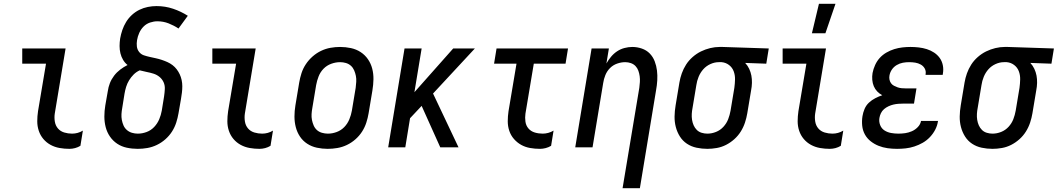

<svg xmlns="http://www.w3.org/2000/svg" viewBox="-20 -775 5564 1010"><path d="M345 8Q319 8 293.5 3.5Q268 -1 246 -13Q224 -25 208 -44Q192 -63 184 -87Q176 -111 176 -137Q176 -163 180 -190L222 -440H97V-520H325L268 -177Q265 -156 268.5 -135Q272 -114 285 -99Q298 -84 318 -78Q338 -72 359 -72Q374 -72 388.5 -76Q403 -80 416 -88L403 -8Q390 0 375 4Q360 8 345 8Z M705 8Q675 8 647 2Q619 -4 596.5 -19Q574 -34 558.5 -56.5Q543 -79 536 -106Q529 -133 529 -162Q529 -191 534 -221L547 -295Q550 -317 558 -337.5Q566 -358 580 -376.5Q594 -395 612.5 -409Q631 -423 651 -433Q637 -444 627.5 -460Q618 -476 613.5 -494.5Q609 -513 609 -532.5Q609 -552 612 -572Q616 -595 623.5 -617Q631 -639 643.5 -659.5Q656 -680 674 -696.5Q692 -713 713.5 -723.5Q735 -734 758 -738.5Q781 -743 803 -743Q849 -743 890.5 -729Q932 -715 968 -692L919 -625Q895 -641 867 -652Q839 -663 808 -663Q789 -663 769.5 -656.5Q750 -650 735.5 -635.5Q721 -621 712.5 -602Q704 -583 701 -564Q698 -547 700 -530.5Q702 -514 712 -501.5Q722 -489 737 -484Q752 -479 768 -475.5Q784 -472 800 -468.5Q816 -465 831 -460Q846 -455 860.5 -448.5Q875 -442 887.5 -432.5Q900 -423 909.5 -410.5Q919 -398 925.5 -384Q932 -370 935.5 -354Q939 -338 939 -321.5Q939 -305 937 -288Q935 -271 932 -254L919 -179Q915 -155 907 -130Q899 -105 884.5 -82.5Q870 -60 849.5 -42Q829 -24 805 -12.5Q781 -1 755.5 3.5Q730 8 705 8ZM705 -72Q728 -72 751 -80.5Q774 -89 791 -107Q808 -125 817.5 -147.5Q827 -170 831 -193L843 -267Q846 -287 847 -306.5Q848 -326 840.5 -342.5Q833 -359 819 -370.5Q805 -382 787.5 -387.5Q770 -393 751.5 -396.5Q733 -400 715 -405Q697 -397 683 -383Q669 -369 659 -352.5Q649 -336 643.5 -318Q638 -300 635 -282L623 -207Q620 -191 619 -175Q618 -159 621 -143.5Q624 -128 630 -114.5Q636 -101 647.5 -91Q659 -81 674 -76.5Q689 -72 705 -72Z M1345 8Q1319 8 1293.5 3.5Q1268 -1 1246 -13Q1224 -25 1208 -44Q1192 -63 1184 -87Q1176 -111 1176 -137Q1176 -163 1180 -190L1222 -440H1097V-520H1325L1268 -177Q1265 -156 1268.5 -135Q1272 -114 1285 -99Q1298 -84 1318 -78Q1338 -72 1359 -72Q1374 -72 1388.5 -76Q1403 -80 1416 -88L1403 -8Q1390 0 1375 4Q1360 8 1345 8Z M1704 8Q1675 8 1647 2Q1619 -4 1596 -19Q1573 -34 1558 -56.5Q1543 -79 1536 -106Q1529 -133 1529 -162Q1529 -191 1534 -221L1554 -341Q1558 -365 1566 -390Q1574 -415 1589 -437.5Q1604 -460 1624.5 -478Q1645 -496 1669 -507.5Q1693 -519 1718.5 -523.5Q1744 -528 1769 -528Q1798 -528 1826 -522Q1854 -516 1877 -501Q1900 -486 1915.5 -463.5Q1931 -441 1938 -414Q1945 -387 1944.5 -358Q1944 -329 1939 -299L1919 -179Q1915 -155 1907 -130Q1899 -105 1884.5 -82.5Q1870 -60 1849.5 -42Q1829 -24 1805 -12.5Q1781 -1 1755 3.5Q1729 8 1704 8ZM1705 -72Q1728 -72 1751 -80.5Q1774 -89 1791 -106.5Q1808 -124 1817.5 -147Q1827 -170 1831 -193L1851 -313Q1853 -329 1854 -345Q1855 -361 1852 -376Q1849 -391 1843 -405Q1837 -419 1826 -429Q1815 -439 1800 -443.5Q1785 -448 1769 -448Q1746 -448 1722.5 -439.5Q1699 -431 1682 -413.5Q1665 -396 1656 -373Q1647 -350 1643 -327L1623 -207Q1620 -191 1619 -175Q1618 -159 1621 -144Q1624 -129 1630 -115Q1636 -101 1647 -91Q1658 -81 1673.5 -76.5Q1689 -72 1705 -72Z M2392 0H2296L2198 -218L2137 -153L2112 0H2022L2108 -520H2198L2160 -290L2364 -520H2478L2258 -283Z M2821 8Q2794 8 2768.5 3.5Q2743 -1 2721.5 -13Q2700 -25 2683.5 -44Q2667 -63 2659 -87Q2651 -111 2651 -137Q2651 -163 2655 -190L2697 -440H2579L2592 -520H2968L2955 -440H2788L2744 -177Q2741 -156 2744 -135Q2747 -114 2760 -99Q2773 -84 2793 -78Q2813 -72 2835 -72Q2849 -72 2864 -76Q2879 -80 2892 -88L2879 -8Q2866 0 2850.5 4Q2835 8 2821 8Z M3255 215 3343 -313Q3345 -328 3346 -343.5Q3347 -359 3345 -374Q3343 -389 3338 -403Q3333 -417 3323 -427.5Q3313 -438 3298.5 -443Q3284 -448 3269 -448Q3248 -448 3226.5 -440.5Q3205 -433 3189 -417Q3173 -401 3164.5 -380Q3156 -359 3153 -338L3097 0H3006L3092 -520H3183L3170 -441Q3180 -459 3194 -476Q3208 -493 3226 -505Q3244 -517 3265 -522.5Q3286 -528 3306 -528Q3332 -528 3356.5 -519.5Q3381 -511 3398 -493.5Q3415 -476 3424 -452.5Q3433 -429 3436 -404Q3439 -379 3437.5 -352.5Q3436 -326 3431 -299L3346 215Z M3701 8Q3672 8 3644 2Q3616 -4 3593.5 -19Q3571 -34 3556.5 -57Q3542 -80 3535 -107Q3528 -134 3528.5 -162.5Q3529 -191 3534 -221L3554 -341Q3558 -365 3566.5 -389Q3575 -413 3589 -435Q3603 -457 3623.5 -475Q3644 -493 3667.5 -504.5Q3691 -516 3716 -522Q3741 -528 3765 -528H3781L4024 -520L4011 -440L3900 -444Q3913 -430 3921 -413Q3929 -396 3932.5 -377.5Q3936 -359 3935.5 -339Q3935 -319 3931 -299L3911 -179Q3907 -155 3899 -130.5Q3891 -106 3877 -83.5Q3863 -61 3843 -43Q3823 -25 3799.5 -13Q3776 -1 3750.5 3.5Q3725 8 3701 8ZM3701 -72Q3724 -72 3746.5 -81Q3769 -90 3785.5 -108Q3802 -126 3810.5 -148Q3819 -170 3823 -193L3843 -313Q3846 -335 3846.5 -357.5Q3847 -380 3839.5 -400Q3832 -420 3815 -433Q3798 -446 3776 -448H3761Q3739 -448 3717 -438Q3695 -428 3679.5 -410.5Q3664 -393 3655 -371Q3646 -349 3643 -327L3623 -207Q3620 -192 3619 -176Q3618 -160 3620.5 -144.5Q3623 -129 3629 -115.5Q3635 -102 3645.5 -91.5Q3656 -81 3671 -76.5Q3686 -72 3701 -72Z M4345 8Q4319 8 4293.5 3.5Q4268 -1 4246 -13Q4224 -25 4208 -44Q4192 -63 4184 -87Q4176 -111 4176 -137Q4176 -163 4180 -190L4222 -440H4097V-520H4325L4268 -177Q4265 -156 4268.5 -135Q4272 -114 4285 -99Q4298 -84 4318 -78Q4338 -72 4359 -72Q4374 -72 4388.5 -76Q4403 -80 4416 -88L4403 -8Q4390 0 4375 4Q4360 8 4345 8ZM4251 -600 4288 -755H4375L4322 -600Z M4699 8Q4673 8 4648.5 4.5Q4624 1 4601.5 -8Q4579 -17 4560 -32Q4541 -47 4529.5 -68Q4518 -89 4515.5 -114Q4513 -139 4517 -164Q4520 -183 4528 -202Q4536 -221 4551 -235Q4566 -249 4584.5 -258.5Q4603 -268 4621 -274Q4606 -282 4594.5 -294Q4583 -306 4576.5 -321.5Q4570 -337 4568.5 -355Q4567 -373 4570 -391Q4574 -412 4583.5 -433Q4593 -454 4608 -470.5Q4623 -487 4643 -498.5Q4663 -510 4684 -516.5Q4705 -523 4726.5 -525.5Q4748 -528 4769 -528Q4791 -528 4813 -525.5Q4835 -523 4855.5 -516.5Q4876 -510 4893.5 -498.5Q4911 -487 4923 -470.5Q4935 -454 4939.5 -432.5Q4944 -411 4940 -388L4939 -381H4849V-384Q4852 -401 4844.5 -414.5Q4837 -428 4823.5 -435.5Q4810 -443 4794.5 -445.5Q4779 -448 4762 -448Q4746 -448 4729.5 -445Q4713 -442 4697.5 -433Q4682 -424 4672 -409.5Q4662 -395 4659 -378Q4657 -367 4659 -356.5Q4661 -346 4667 -337.5Q4673 -329 4682.5 -324Q4692 -319 4702 -315.5Q4712 -312 4723 -311Q4734 -310 4745 -310H4801L4788 -230H4732Q4719 -230 4706 -229Q4693 -228 4680 -225Q4667 -222 4654 -216Q4641 -210 4630.5 -201Q4620 -192 4614 -179.5Q4608 -167 4606 -154Q4603 -135 4610 -117Q4617 -99 4632.5 -89Q4648 -79 4667 -75.5Q4686 -72 4706 -72Q4724 -72 4741.5 -74.5Q4759 -77 4776.5 -84.5Q4794 -92 4808 -106.5Q4822 -121 4825 -139H4915L4914 -137Q4911 -115 4900 -93.5Q4889 -72 4872 -54Q4855 -36 4834 -24Q4813 -12 4790 -4.5Q4767 3 4744 5.5Q4721 8 4699 8Z M5201 8Q5172 8 5144 2Q5116 -4 5093.5 -19Q5071 -34 5056.5 -57Q5042 -80 5035 -107Q5028 -134 5028.5 -162.5Q5029 -191 5034 -221L5054 -341Q5058 -365 5066.5 -389Q5075 -413 5089 -435Q5103 -457 5123.5 -475Q5144 -493 5167.5 -504.5Q5191 -516 5216 -522Q5241 -528 5265 -528H5281L5524 -520L5511 -440L5400 -444Q5413 -430 5421 -413Q5429 -396 5432.5 -377.5Q5436 -359 5435.5 -339Q5435 -319 5431 -299L5411 -179Q5407 -155 5399 -130.5Q5391 -106 5377 -83.5Q5363 -61 5343 -43Q5323 -25 5299.5 -13Q5276 -1 5250.5 3.5Q5225 8 5201 8ZM5201 -72Q5224 -72 5246.5 -81Q5269 -90 5285.5 -108Q5302 -126 5310.5 -148Q5319 -170 5323 -193L5343 -313Q5346 -335 5346.5 -357.5Q5347 -380 5339.5 -400Q5332 -420 5315 -433Q5298 -446 5276 -448H5261Q5239 -448 5217 -438Q5195 -428 5179.5 -410.5Q5164 -393 5155 -371Q5146 -349 5143 -327L5123 -207Q5120 -192 5119 -176Q5118 -160 5120.5 -144.5Q5123 -129 5129 -115.5Q5135 -102 5145.5 -91.5Q5156 -81 5171 -76.5Q5186 -72 5201 -72Z"/></svg>

Font: Iosevka Medium Oblique
Style: Regular
Weight: 500
Italic angle: -9°
Monospace: yes
Designer: Belleve Invis
Foundry: Belleve Invis
Version: Version 32.5.0; ttfautohint (v1.8.4)